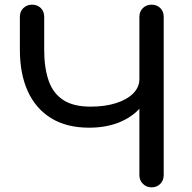

<svg xmlns="http://www.w3.org/2000/svg" viewBox="-20 -801 820 821"><path d="M361 -255Q265 -255 199 -295.5Q133 -336 99 -410.5Q65 -485 65 -588V-729Q65 -752 80 -766.5Q95 -781 117 -781Q140 -781 154.5 -766.5Q169 -752 169 -729V-588Q169 -512 187.5 -457.5Q206 -403 249.5 -374Q293 -345 367 -345Q429 -345 476 -360Q523 -375 549.5 -401.5Q576 -428 576 -463H625Q625 -402 591.5 -355Q558 -308 498.5 -281.5Q439 -255 361 -255ZM628 0Q606 0 591 -15Q576 -30 576 -52V-729Q576 -752 591 -766.5Q606 -781 628 -781Q651 -781 665.5 -766.5Q680 -752 680 -729V-52Q680 -30 665.5 -15Q651 0 628 0Z"/></svg>

Font: Comfortaa
Style: Bold
Weight: 700
Designer: Johan Aakerlund
Foundry: Johan Aakerlund
Version: Version 3.104; ttfautohint (v1.8.1.43-b0c9)